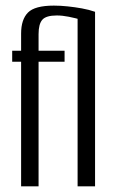

<svg xmlns="http://www.w3.org/2000/svg" viewBox="-20 -654 406 674"><path d="M54.1 0V-437.4H22.8V-476H54.1V-536.2Q54.1 -585.5 78.2 -609.9Q102.3 -634.3 169 -634.3Q192.6 -634.3 217.7 -631.6Q242.8 -629 267.6 -624.5Q292.4 -620 313.7 -612.6V0H252.4V-603.8L269.4 -583.6Q243.7 -590.7 221.4 -595.2Q199 -599.7 179.4 -599.7Q141.8 -599.7 128.6 -584.7Q115.4 -569.6 115.4 -534.4V-476H206.7V-437.4H115.4V0Z"/></svg>

Font: Alumni Sans Thin
Style: Regular
Weight: 100
Designer: Robert E. Leuschke
Foundry: Robert E. Leuschke
Version: Version 1.018